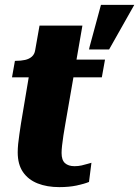

<svg xmlns="http://www.w3.org/2000/svg" viewBox="-20 -756 570 787"><path d="M223.2 11Q172.6 11 134.2 -4.2Q95.8 -19.4 74.2 -50.8Q52.6 -82.2 52.6 -131.6Q52.6 -147 54.4 -166Q56.2 -185 59.5 -206.2Q62.8 -227.4 66 -250L106.6 -492L145.2 -511.6H410.4L397.4 -439H29.2L41.2 -506.6H44.4Q66 -506.6 82.9 -510.4Q99.8 -514.2 110.8 -524.1Q121.8 -534 124.2 -550.4L142 -651H317.8L247.6 -247Q243.4 -224 240 -201.3Q236.6 -178.6 234.5 -160.2Q232.4 -141.8 232.4 -129Q232.4 -100 246.3 -87.4Q260.2 -74.8 285.8 -74.8Q300.6 -74.8 314.6 -77.9Q328.6 -81 339.6 -84.5Q350.6 -88 354.8 -88.8L344.8 -10.2Q325.2 -2.2 294.2 4.4Q263.2 11 223.2 11ZM427.2 -553.2 530.4 -736H393.8L347 -563.2L345 -553.2Z"/></svg>

Font: Roboto Serif 20pt
Style: Italic
Weight: 400
Italic angle: -10°
Designer: Greg Gazdowicz
Foundry: Commercial Type
Version: Version 1.008